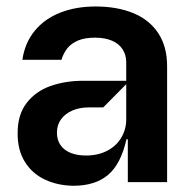

<svg xmlns="http://www.w3.org/2000/svg" viewBox="-20 -573 605 604"><path d="M212.4 11.4Q161.9 11 121.4 -8Q81 -27 58.1 -64.1Q35.2 -101.2 35.5 -153.4Q35.2 -211.6 63.4 -248.6Q91.6 -285.5 138.3 -302.2Q185 -318.9 242.2 -318.9H377.1V-377.8Q376.8 -400.6 365.6 -418Q354.4 -435.4 332.2 -445Q310 -454.5 279.1 -454.5Q247.2 -454.5 225.9 -445.7Q204.5 -436.8 192.1 -421.3Q179.7 -405.9 173.3 -384.9H50.4Q58.2 -438.6 89.5 -476.4Q120.7 -514.2 169.9 -533.4Q219.1 -552.6 280.5 -552.6Q348.7 -552.6 399.5 -531.6Q450.3 -510.7 478 -468.4Q505.7 -426.1 505.7 -365.1V0H382.1V-134.9H377.8Q360.4 -57.2 320.3 -23.1Q280.2 11 212.4 11.4ZM251.4 -83.8Q288.4 -83.8 317.1 -98.7Q345.9 -113.6 361.3 -139.6Q376.8 -165.5 377.1 -196V-308.2L304.7 -235.1H258.5Q230.8 -235.1 208.1 -225.5Q185.4 -215.9 172.2 -198Q159.1 -180 159.1 -155.5Q159.1 -132.5 170.5 -116.3Q181.8 -100.1 202.9 -91.8Q224.1 -83.5 251.4 -83.8Z"/></svg>

Font: Riot Sans
Style: Regular
Weight: 400
Designer: Rasmus Andersson
Foundry: rsms
Version: Version 3.005